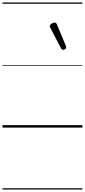

<svg xmlns="http://www.w3.org/2000/svg" viewBox="-20 -1030 685 1550"><path d="M489 -628Q485 -628 481 -630Q477 -632 473 -639L385 -808Q383 -812 382 -815Q381 -818 382 -822Q383 -828 390 -834Q397 -840 405.5 -844Q414 -848 422 -848Q433 -848 440 -832L512 -659Q513 -655 513.5 -652Q514 -649 514 -646Q513 -637 504.5 -632.5Q496 -628 489 -628ZM0 490H645V500H0ZM0 -20H645V0H0ZM0 -505H645V-500H0ZM0 -1010H645V-1000H0Z"/></svg>

Font: Playwrite BE VLG Guides
Style: Regular
Weight: 400
Designer: Veronika Burian, José Scaglione
Foundry: TypeTogether
Version: Version 1.003